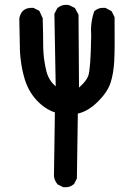

<svg xmlns="http://www.w3.org/2000/svg" viewBox="-20 -779 540 801"><path d="M241.7 1 222.2 -8.8 220.2 -9.8 219.2 -11.2Q207.5 -25.4 205.1 -43.9V-44.4V-44.9L209 -310.1Q167.5 -323.7 132.3 -361.3Q94.7 -402.3 79.6 -461.4Q77.1 -469.7 75.4 -477.8Q73.7 -485.8 72 -494.1Q70.3 -502.4 69.1 -510.5Q67.9 -518.6 66.9 -526.9Q65.9 -535.2 64.9 -543.2Q64 -551.3 63.5 -559.3Q63 -567.4 63 -575.2Q61.5 -630.9 60.5 -699.2V-699.7V-700.2Q61.5 -709.5 65.2 -717.8Q68.8 -726.1 74.7 -732.9L75.2 -733.4L75.7 -733.9Q84 -741.2 94.7 -744.1Q105.5 -747.1 118.2 -746.1H120.1L121.6 -745.1L141.1 -735.4L144 -733.9L145.5 -730.5L157.2 -705.1L158.2 -703.6V-701.7Q160.2 -636.7 160.2 -588.4Q160.2 -583 160.4 -577.6Q160.6 -572.3 160.9 -566.9Q161.1 -561.5 161.6 -556.2Q162.1 -550.8 162.6 -545.2Q163.1 -539.6 163.8 -533.9Q164.6 -528.3 165.5 -522.5Q166.5 -516.6 167.5 -510.7Q168.5 -504.9 169.7 -499Q170.9 -493.2 172.4 -486.8Q181.2 -445.3 212.4 -418.9L207 -718.8V-721.2L208 -723.1L217.8 -742.7L218.8 -744.1L220.2 -745.6Q239.3 -762.2 267.1 -757.8L268.6 -757.3L270 -756.8L289.6 -747.1L292.5 -745.6L293.9 -743.2L306.6 -719.7L307.6 -717.3V-714.8L309.6 -413.6Q325.2 -427.2 334.7 -439.5Q344.2 -451.7 348.1 -462.4Q358.4 -490.7 360.4 -630.4Q356.4 -683.1 372.6 -730L373.5 -732.4L375.5 -733.9Q392.1 -748.5 418 -746.1H419.9L421.9 -745.1L443.4 -733.4L445.8 -731.9L447.3 -729L457 -709.5L458 -707.5V-705.1Q458.5 -639.6 458.3 -594.2Q458 -548.8 456.5 -523.4Q455.1 -497.6 451.2 -474.9Q447.3 -452.1 440.9 -432.6Q427.2 -392.1 384.8 -351.6Q345.7 -314 304.7 -305.2L300.8 -37.1V-34.7L299.8 -32.7L290 -13.2L289.1 -11.2L287.6 -10.3Q271 4.4 245.1 2H243.2Z"/></svg>

Font: NaikaiFont
Style: Bold
Weight: 700
Version: Version 1.89